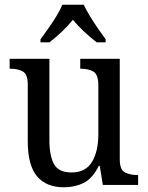

<svg xmlns="http://www.w3.org/2000/svg" viewBox="-20 -786 629 816"><path d="M252 10Q177 10 137.5 -36.5Q98 -83 98 -186V-427Q98 -471 76.5 -482.5Q55 -494 24 -494H21V-536H190V-190Q190 -124 209.5 -88.5Q229 -53 284 -53Q344 -53 371 -98Q398 -143 398 -216V-422Q398 -470 376.5 -482Q355 -494 324 -494H321V-536H489V-109Q489 -64 511.5 -53Q534 -42 564 -42H567V0H417L404 -81H400Q372 -26 334.5 -8Q297 10 252 10ZM152 -619Q166 -638 184.5 -664Q203 -690 219.5 -717Q236 -744 245 -766H336Q346 -744 362.5 -717Q379 -690 397 -664Q415 -638 429 -619V-606H391Q365 -626 338 -651Q311 -676 290 -702Q269 -676 242.5 -651Q216 -626 190 -606H152Z"/></svg>

Font: Noto Serif Myanmar SemCond
Style: Regular
Weight: 400
Width: 4
Designer: Ben Mitchell and the Monotype Design Team
Foundry: Monotype Imaging Inc.
Version: Version 2.106; ttfautohint (v1.8.4.7-5d5b)